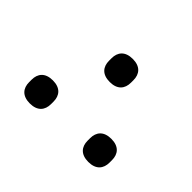

<svg xmlns="http://www.w3.org/2000/svg" viewBox="-93 -618 817 817"><g transform="rotate(45 315.5 -210.0)"><path d="M315 -293C361 -293 381 -319 381 -355V-370C381 -406 361 -432 315 -432C269 -432 249 -406 249 -370V-355C249 -319 269 -293 315 -293ZM491 12C537 12 557 -14 557 -50V-65C557 -101 537 -127 491 -127C445 -127 425 -101 425 -65V-50C425 -14 445 12 491 12ZM139 12C185 12 205 -14 205 -50V-65C205 -101 185 -127 139 -127C93 -127 73 -101 73 -65V-50C73 -14 93 12 139 12Z"/></g></svg>

Font: IBM Plex Arabic Text
Style: Regular
Weight: 450
Designer: Mike Abbink, Paul van der Laan, Pieter van Rosmalen, Wael Morcos, Khajak Apelian
Foundry: Bold Monday
Version: Version 1.0